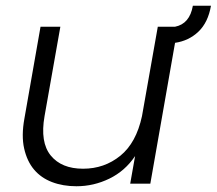

<svg xmlns="http://www.w3.org/2000/svg" viewBox="-20 -639 754 668"><path d="M714 -619Q704 -561 670.5 -529Q637 -497 589 -490L503 0H433L450 -96Q415 -44 360.5 -17.5Q306 9 246 9Q199 9 161 -5.5Q123 -20 98.5 -49Q74 -78 64 -122.5Q54 -167 65 -227L121 -546H190L135 -235Q119 -144 156.5 -98Q194 -52 269 -52Q343 -52 398.5 -97Q454 -142 474 -235L529 -546H589Q640 -556 651 -619Z"/></svg>

Font: SVN-Poppins Light
Style: Italic
Weight: 300
Italic angle: -10°
Designer: Ninad Kale (Devanagari), Jonny Pinhorn (Latin)
Foundry: Indian Type Foundry
Version: Version 3.002 2017; ttfautohint (v1.8.3)